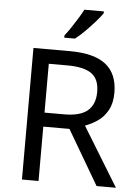

<svg xmlns="http://www.w3.org/2000/svg" viewBox="-62 -991 745 1038"><g transform="rotate(5 311.0 -472.0)"><path d="M294 -714Q427 -714 490.5 -663.5Q554 -613 554 -511Q554 -454 533 -416Q512 -378 479.5 -355.5Q447 -333 411 -320L607 0H502L329 -295H187V0H97V-714ZM289 -636H187V-371H294Q381 -371 421 -405.5Q461 -440 461 -507Q461 -577 419 -606.5Q377 -636 289 -636ZM459 -934Q447 -916 422 -887.5Q397 -859 368.5 -830.5Q340 -802 316 -784H258V-796Q273 -815 290.5 -841Q308 -867 325 -894.5Q342 -922 353 -944H459Z"/></g></svg>

Font: Noto Sans Cypro Minoan
Style: Regular
Weight: 400
Designer: David Williams
Foundry: David Williams
Version: Version 1.503; ttfautohint (v1.8.4.7-5d5b)